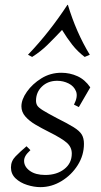

<svg xmlns="http://www.w3.org/2000/svg" viewBox="-20 -754 416 789"><path d="M146 15Q120 15 91.5 6Q63 -3 44 -21Q25 -39 25 -66Q25 -92 44 -111.5Q63 -131 89 -153L105 -137Q90 -123 84.5 -113Q79 -103 79 -93Q79 -69 102.5 -52Q126 -35 166 -35Q213 -35 244 -59Q275 -83 275 -123Q275 -149 255 -167Q235 -185 179 -213Q151 -227 125.5 -242Q100 -257 84 -275.5Q68 -294 68 -317Q68 -345 90.5 -377Q113 -409 150 -432Q187 -455 232 -455Q267 -455 298 -441Q329 -427 351 -395L304 -314L284 -324Q301 -357 292.5 -378.5Q284 -400 262 -411Q240 -422 215 -422Q177 -422 152.5 -398.5Q128 -375 128 -340Q128 -329 133 -320.5Q138 -312 156.5 -300.5Q175 -289 213 -269Q259 -246 283 -231Q307 -216 316 -201Q325 -186 325 -163Q325 -116 299.5 -75.5Q274 -35 233 -10Q192 15 146 15ZM328 -520Q299 -542 277 -570Q255 -598 235 -631Q204 -598 175.5 -570Q147 -542 112 -520L95 -529Q140 -576 180.5 -627.5Q221 -679 257 -734H259Q293 -621 349 -529Z"/></svg>

Font: Bona Nova
Style: Italic
Weight: 400
Italic angle: -4°
Designer: Mateusz Machalski
Foundry: Capitalics
Version: Version 4.001; ttfautohint (v1.8.3)